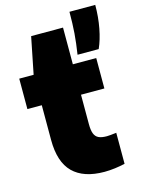

<svg xmlns="http://www.w3.org/2000/svg" viewBox="-122 -879 713 960"><g transform="rotate(-15 234.0 -399.0)"><path d="M283 -392.5V-240.5Q283 -208.5 289.8 -191Q296.5 -173.5 311.8 -166Q327 -158.5 354.5 -158.5Q368 -158.5 404 -163V-2.5Q381 3 352.2 6.8Q323.5 10.5 297.5 10.5Q190 10.5 135 -43.8Q80 -98 80 -213V-392.5H5.5V-550H80L118 -740H283V-550H404V-392.5ZM334.5 -808H468Q468 -745 457.2 -688.5Q446.5 -632 427.5 -590H318Q327 -648 330.8 -697.2Q334.5 -746.5 334.5 -808Z"/></g></svg>

Font: Encode Sans SemiCondensed Black
Style: Regular
Weight: 900
Width: 4
Designer: Multiple Designers
Foundry: Impallari Type
Version: Version 2.000